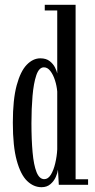

<svg xmlns="http://www.w3.org/2000/svg" viewBox="-20 -770 394 800"><path d="M153 10Q120 10 93 -16Q66 -42 49.8 -101Q33.5 -160 33.5 -259Q33.5 -355.5 49.5 -414.5Q65.5 -473.5 91.5 -500.2Q117.5 -527 148 -527Q172.5 -527 187.2 -515.2Q202 -503.5 209.2 -488.8Q216.5 -474 218.5 -464V-726.5H166.5V-750H295V-23H347V0H225L221.5 -63Q220 -50 212.5 -32.8Q205 -15.5 190.2 -2.8Q175.5 10 153 10ZM164.5 -23.5Q180.5 -23.5 192 -42.2Q203.5 -61 210.2 -89.8Q217 -118.5 218.5 -147.5V-388.5Q216.5 -412.5 209 -435.8Q201.5 -459 189.8 -474.2Q178 -489.5 163 -489.5Q142.5 -489.5 131.2 -456.2Q120 -423 115.5 -369.8Q111 -316.5 111 -257Q111 -188 115.8 -135.2Q120.5 -82.5 132.2 -53Q144 -23.5 164.5 -23.5Z"/></svg>

Font: Imbue 50pt
Style: Regular
Weight: 400
Designer: Tyler Finck
Foundry: Etcetera Type Company
Version: Version 1.102; ttfautohint (v1.8.3)